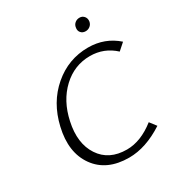

<svg xmlns="http://www.w3.org/2000/svg" viewBox="-195 -971 1037 1109"><g transform="rotate(-30 323.5 -416.0)"><path d="M491 -752Q471 -752 459.5 -765.5Q448 -779 452 -799Q454 -816 467 -827Q480 -838 498 -838Q517 -838 528.5 -824Q540 -810 537 -790Q534 -773 521 -762.5Q508 -752 491 -752ZM344 6Q195 6 123.5 -94Q52 -194 88 -348Q121 -491 222 -577.5Q323 -664 454 -664Q566 -664 647 -592L602 -552Q533 -616 439 -616Q335 -616 256.5 -542.5Q178 -469 152 -347Q123 -214 180 -127.5Q237 -41 356 -41Q449 -41 543 -115L576 -72Q456 6 344 6Z"/></g></svg>

Font: EauTestInfant Semilight
Style: Italic
Weight: 300
Italic angle: -12°
Designer: Christian Thalmann (Catharsis Fonts)
Version: Version 0.001;PS 000.001;hotconv 1.0.88;makeotf.lib2.5.64775